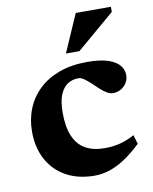

<svg xmlns="http://www.w3.org/2000/svg" viewBox="-81 -751 659 826"><g transform="rotate(-10 249.0 -338.0)"><path d="M318 -474.5Q375.5 -474.5 409.8 -462.8Q444 -451 459.2 -432.2Q474.5 -413.5 474.5 -391Q474.5 -371 464.8 -355.5Q455 -340 439.2 -331.5Q423.5 -323 405.5 -323Q392 -323 377.5 -332Q363 -341 348.8 -354.2Q334.5 -367.5 320.5 -380.8Q306.5 -394 293.5 -403Q280.5 -412 269 -412Q243 -412 222.2 -398.8Q201.5 -385.5 189.2 -355.8Q177 -326 177 -276.5Q177 -214 194.5 -174Q212 -134 245.8 -115Q279.5 -96 329 -96Q365.5 -96 396.8 -104Q428 -112 460 -129.5L472 -90Q433.5 -53.5 398.8 -30.8Q364 -8 331.5 2.5Q299 13 267 13Q195 13 142.5 -16Q90 -45 61.5 -97.5Q33 -150 33 -219.5Q33 -274 51.8 -320.2Q70.5 -366.5 107 -401.2Q143.5 -436 196.5 -455.2Q249.5 -474.5 318 -474.5ZM235 -526 307 -690.5H460.5V-668L294 -526Z"/></g></svg>

Font: Newsreader
Style: Bold
Weight: 700
Designer: Hugues Gentile
Foundry: Production Type
Version: Version 1.003